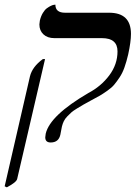

<svg xmlns="http://www.w3.org/2000/svg" viewBox="-52 -575 576 815"><path d="M210.9 -38.1Q210 -35.6 208 -23.2Q206.1 -10.7 204.1 -2.9Q196.8 29.8 163.1 29.8Q140.1 29.8 140.1 7.8Q140.1 3.9 142.1 -7.8Q160.2 -85 323.2 -180.2Q377 -208.5 411.9 -255.1Q446.8 -301.8 446.8 -356.9Q446.8 -413.1 380.9 -413.1H179.2Q149.4 -413.1 132.3 -429.2Q115.2 -445.3 115.2 -471.2Q115.2 -476.1 117.2 -487.8Q121.6 -506.3 129.9 -520Q138.2 -533.7 147 -540Q155.8 -546.4 164.1 -550.3Q172.4 -554.2 177.7 -554.7L183.1 -555.2Q183.1 -521 224.1 -521H411.1Q503.9 -521 503.9 -431.2Q503.9 -397.9 492.2 -344.2Q484.9 -313 476.3 -288.8Q467.8 -264.6 455.3 -246.1Q442.9 -227.5 432.4 -215.1Q421.9 -202.6 403.1 -189.5Q384.3 -176.3 371.6 -168.9Q358.9 -161.6 333 -147.9Q309.6 -135.3 301.3 -130.4Q293 -125.5 275.6 -115Q258.3 -104.5 251.2 -98.1Q244.1 -91.8 234.1 -81.5Q224.1 -71.3 219 -60.8Q213.9 -50.3 210.9 -38.1ZM-22.9 220.2 -32.2 215.8 75.2 -251Q85.4 -292 129.9 -324.2H139.2L21 184.1Q18.6 198.2 -22.9 220.2Z"/></svg>

Font: Common Serif SemiBold
Style: Italic
Weight: 600
Italic angle: -12°
Designer: Philipp H. Poll, Khaled Hosny
Foundry: Stefan Peev, Context Ltd.
Version: Version 1.026